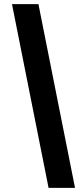

<svg xmlns="http://www.w3.org/2000/svg" viewBox="-20 -758 407 929"><path d="M215 151 38 -738H166L343 151Z"/></svg>

Font: REM SemiBold
Style: Italic
Weight: 600
Italic angle: -11°
Designer: Octavio Pardo
Foundry: Ashler Design
Version: Version 1.005;gftools[0.9.28]